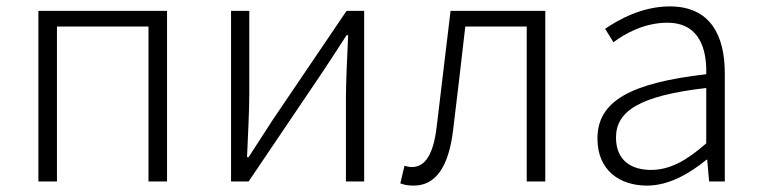

<svg xmlns="http://www.w3.org/2000/svg" viewBox="-20 -567 2371 600"><path d="M100 0H158V-484H444V0H502V-533H100Z M702 0H757L988 -342C1009 -374 1042 -424 1063 -457H1068C1065 -386 1061 -315 1061 -256V0H1118V-533H1063L832 -192C811 -159 778 -109 757 -76H752C755 -147 759 -219 759 -276V-533H702Z M1273 13C1340 13 1382 -43 1396 -161C1409 -269 1422 -376 1434 -484H1626V0H1684V-533H1388C1374 -413 1359 -294 1345 -174C1335 -85 1309 -45 1267 -45C1258 -45 1251 -47 1244 -49L1231 6C1244 11 1255 13 1273 13Z M2002 13C2070 13 2134 -24 2188 -68H2190L2196 0H2245V-338C2245 -456 2200 -547 2073 -547C1986 -547 1912 -505 1871 -477L1897 -435C1934 -463 1995 -496 2065 -496C2166 -496 2189 -414 2187 -335C1952 -308 1847 -252 1847 -134C1847 -35 1916 13 2002 13ZM2014 -36C1955 -36 1905 -64 1905 -137C1905 -219 1977 -268 2187 -292V-119C2124 -64 2073 -36 2014 -36Z"/></svg>

Font: Source Han Sans SC Light
Style: Regular
Weight: 300
Designer: Ryoko NISHIZUKA (kana & ideographs); Paul D. Hunt (Latin, Greek & Cyrillic); Wenlong ZHANG (bopomofo); Sandoll Communica
Foundry: Adobe Systems Incorporated
Version: Version 1.004;PS 1.004;hotconv 1.0.82;makeotf.lib2.5.63406